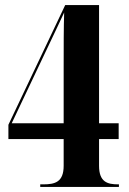

<svg xmlns="http://www.w3.org/2000/svg" viewBox="-20 -734 507 754"><path d="M138 0H447V-10H444C402 -10 369 -19 369 -83V-188H446V-250H369V-714H236L13 -244V-188H230V-83C230 -19 196 -10 150 -10H138ZM26 -250 164 -541C181 -576 216 -651 232 -685C230 -629 230 -547 230 -470V-250Z"/></svg>

Font: Noto Serif Display ExtraCondensed ExtraBold
Style: Regular
Weight: 800
Width: 2
Designer: Monotype Design Team
Foundry: Monotype Imaging Inc.
Version: Version 2.009